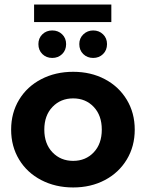

<svg xmlns="http://www.w3.org/2000/svg" viewBox="-20 -818 642 845"><path d="M302 7Q224 7 161.5 -25.5Q99 -58 64 -116Q29 -174 29 -247.5Q29 -321 64 -379Q99 -437 161.5 -469.5Q224 -502 302 -502Q380 -502 441.5 -469.5Q503 -437 538 -379Q573 -321 573 -247.5Q573 -174 538 -116Q503 -58 441.5 -25.5Q380 7 302 7ZM302 -110Q357 -110 392.5 -147.5Q428 -185 428 -247.5Q428 -310 392.5 -347.5Q357 -385 302 -385Q247 -385 211 -347.5Q175 -310 175 -247.5Q175 -185 211 -147.5Q247 -110 302 -110ZM149 -624Q149 -650 166.5 -667Q184 -684 210 -684Q236 -684 253.5 -667Q271 -650 271 -624Q271 -597 253.5 -580Q236 -563 210 -563Q184 -563 166.5 -580Q149 -597 149 -624ZM329 -624Q329 -650 347 -667Q365 -684 390 -684Q416 -684 433.5 -667Q451 -650 451 -624Q451 -597 433.5 -580Q416 -563 390 -563Q364 -563 346.5 -580Q329 -597 329 -624ZM130 -798H470V-721H130Z"/></svg>

Font: Montserrat Ace
Style: Bold
Weight: 700
Designer: Julieta Ulanovsky
Foundry: Julieta Ulanovsky
Version: Version 1